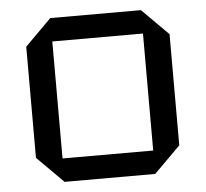

<svg xmlns="http://www.w3.org/2000/svg" viewBox="-45 -607 700 654"><g transform="rotate(-5 305.0 -280.0)"><path d="M60 -90V-470L150 -560H460L550 -470V-90L460 0H150ZM150 -80H460V-480H150Z"/></g></svg>

Font: Tektur
Style: Regular
Weight: 400
Designer: Adam Jagosz
Foundry: Adam Jagosz
Version: Version 1.005;gftools[0.9.30]